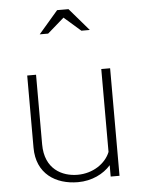

<svg xmlns="http://www.w3.org/2000/svg" viewBox="-56 -830 669 909"><g transform="rotate(-5 278.0 -376.0)"><path d="M250 -786 158 -679H198L277 -748L356 -679H396L304 -786ZM434 -33V21H476V-490H434V-96C413 -43 353 -1 279 -1C206 -1 124 -41 124 -159V-490H82V-147C82 -23 172 34 278 34C344 34 400 6 434 -33Z"/></g></svg>

Font: LINE Seed JP_OTF Thin
Style: Regular
Weight: 250
Designer: LY Corporation & Fontrix & Fontworks
Version: Version 1.007